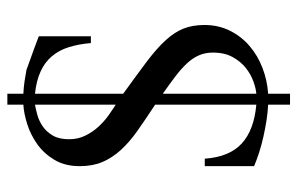

<svg xmlns="http://www.w3.org/2000/svg" viewBox="-168 -592 835 540"><g transform="rotate(-90 250.0 -321.5)"><path d="M450.2 -164.6Q450.2 -125 434.1 -92.8Q418 -60.5 391.1 -37.6Q364.3 -14.6 329.3 -1.2Q294.4 12.2 256.8 14.6V76.2H226.1V14.6Q204.6 13.7 181.4 10Q158.2 6.3 135.5 1.2Q112.8 -3.9 91.6 -10.7Q70.3 -17.6 53.2 -24.9V-163.6H74.2Q79.1 -94.2 116.9 -59.6Q154.8 -24.9 226.1 -18.6V-303.2Q185.1 -330.1 152.8 -352.8Q120.6 -375.5 98.6 -399.7Q76.7 -423.8 64.9 -451.4Q53.2 -479 53.2 -515.1Q53.2 -556.6 70.8 -586.2Q88.4 -615.7 114.7 -634.5Q141.1 -653.3 171.1 -662.8Q201.2 -672.4 226.1 -673.8V-718.8H256.8V-673.8Q276.4 -672.9 293.5 -670.2Q310.5 -667.5 324.2 -665L355 -653.8Q378.9 -645.5 418.5 -630.4V-483.9H399.4Q396.5 -518.1 387.9 -545.7Q379.4 -573.2 362.5 -593.3Q345.7 -613.3 319.8 -625.2Q293.9 -637.2 256.8 -641.1V-393.1Q311 -354 347.9 -326.2Q384.8 -298.3 407.5 -273.4Q430.2 -248.5 440.2 -223.1Q450.2 -197.8 450.2 -164.6ZM372.6 -140.6Q372.6 -162.1 365 -179.7Q357.4 -197.3 342.5 -213.4Q327.6 -229.5 306.2 -245.8Q284.7 -262.2 256.8 -281.7V-18.6Q270.5 -19.5 290.3 -26.4Q310.1 -33.2 328.4 -47.4Q346.7 -61.5 359.6 -84.5Q372.6 -107.4 372.6 -140.6ZM226.1 -641.1Q214.4 -639.2 197.5 -634.5Q180.7 -629.9 165.5 -619.6Q150.4 -609.4 139.6 -591.6Q128.9 -573.7 128.9 -545.4Q128.9 -520 139.2 -499.3Q149.4 -478.5 164.3 -462.4Q179.2 -446.3 196 -434.3Q212.9 -422.4 226.1 -414.1Z"/></g></svg>

Font: Goda
Style: Regular
Weight: 400
Version: 1.0.5